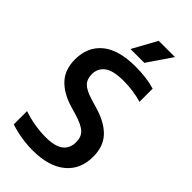

<svg xmlns="http://www.w3.org/2000/svg" viewBox="-291 -1021 1103 1103"><g transform="rotate(45 261.0 -469.0)"><path d="M224.5 9.5Q179.5 9.5 131.2 2Q83 -5.5 41.5 -20V-127.5Q133 -97 223.5 -97Q298.5 -97 333 -124Q367.5 -151 367.5 -201Q367.5 -243.5 342.2 -267.2Q317 -291 252 -310.5L204.5 -324.5Q119.5 -349.5 72.8 -399.8Q26 -450 26 -532.5Q26 -634 95.2 -691.8Q164.5 -749.5 303 -749.5Q392.5 -749.5 460.5 -729V-622Q427 -632 388.8 -637.5Q350.5 -643 312 -643Q226 -643 190.2 -615.2Q154.5 -587.5 154.5 -541Q154.5 -500.5 177.2 -477.5Q200 -454.5 259.5 -436.5L307 -422.5Q400.5 -395.5 448.2 -345.2Q496 -295 496 -211Q496 -107.5 424.8 -49Q353.5 9.5 224.5 9.5ZM209.5 -800 291 -948H423L322 -800Z"/></g></svg>

Font: Encode Sans SmCnd SmBold
Style: Regular
Weight: 600
Width: 4
Designer: Multiple Designers
Foundry: Impallari Type
Version: Version 3.002; ttfautohint (v1.8.3) -l 8 -r 50 -G 200 -x 14 